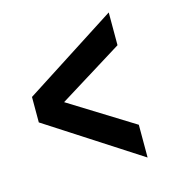

<svg xmlns="http://www.w3.org/2000/svg" viewBox="-82 -656 574 634"><g transform="rotate(-15 205.5 -339.0)"><path d="M346 -91 29 -296V-383L346 -587V-475L127 -339L346 -203Z"/></g></svg>

Font: Kreon Light Medium
Style: Regular
Weight: 500
Version: Version 2.002